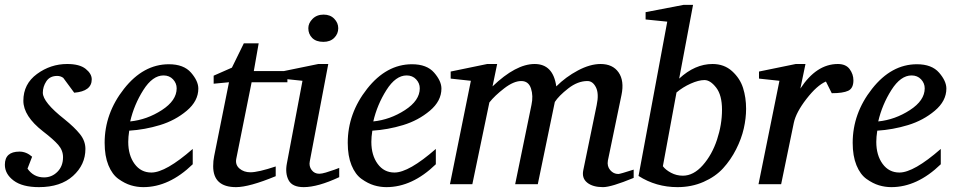

<svg xmlns="http://www.w3.org/2000/svg" viewBox="-28 -757 3926 789"><path d="M349 -431Q349 -382 277 -376L232 -437Q221 -445 207 -445Q177 -445 162.5 -423Q148 -401 148 -376Q148 -337 237 -267Q278 -234 300.5 -206Q323 -178 323 -145Q323 -80 272 -34Q221 12 132 12Q64 12 28 -15Q-8 -42 -8 -80Q-8 -134 52 -134Q80 -134 104 -113L85 -64Q110 -28 153 -28Q185 -28 208 -51Q231 -74 231 -111Q231 -139 211.5 -161.5Q192 -184 149 -217Q68 -280 68 -343Q68 -412 124 -453Q180 -494 248 -494Q299 -494 324 -474Q349 -454 349 -431Z M787 -393Q787 -342 739.5 -302Q692 -262 629.5 -243Q567 -224 503 -220Q499 -194 499 -174Q499 -119 525 -83.5Q551 -48 594 -48Q653 -48 764 -145V-82Q667 12 561 12Q535 12 510 4.5Q485 -3 459 -21.5Q433 -40 417.5 -78Q402 -116 402 -170Q402 -291 481.5 -392Q561 -493 666 -493Q727 -493 757 -458.5Q787 -424 787 -393ZM698 -394Q698 -415 683 -431Q668 -447 644 -447Q599 -447 561 -387Q523 -327 507 -258Q576 -265 637 -304.5Q698 -344 698 -394Z M1153 -419H1006L943 -105Q938 -80 956 -64.5Q974 -49 1001 -49Q1033 -49 1105 -73V-33Q996 12 942 12Q848 12 848 -74Q848 -96 852 -115L913 -419L850 -413V-446L925 -479L974 -579H1035L1015 -465H1153Z M1362 -641Q1362 -618 1345.5 -601.5Q1329 -585 1301 -585Q1271 -585 1255 -601Q1239 -617 1239 -641Q1239 -662 1256.5 -679.5Q1274 -697 1302 -697Q1329 -697 1345.5 -680Q1362 -663 1362 -641ZM1366 -29Q1278 12 1220 12Q1173 12 1158 -16.5Q1143 -45 1151 -86L1215 -425L1129 -434V-463L1280 -494H1321L1245 -94Q1241 -74 1252.5 -58.5Q1264 -43 1284 -43Q1294 -43 1311 -48Q1328 -53 1346 -59.5Q1364 -66 1366 -67Z M1786 -393Q1786 -342 1738.5 -302Q1691 -262 1628.5 -243Q1566 -224 1502 -220Q1498 -194 1498 -174Q1498 -119 1524 -83.5Q1550 -48 1593 -48Q1652 -48 1763 -145V-82Q1666 12 1560 12Q1534 12 1509 4.5Q1484 -3 1458 -21.5Q1432 -40 1416.5 -78Q1401 -116 1401 -170Q1401 -291 1480.5 -392Q1560 -493 1665 -493Q1726 -493 1756 -458.5Q1786 -424 1786 -393ZM1697 -394Q1697 -415 1682 -431Q1667 -447 1643 -447Q1598 -447 1560 -387Q1522 -327 1506 -258Q1575 -265 1636 -304.5Q1697 -344 1697 -394Z M2576 -26Q2484 12 2450 12Q2408 12 2385 -6.5Q2362 -25 2369 -58L2424 -325Q2434 -372 2421 -398Q2408 -424 2386 -424Q2346 -424 2307 -393.5Q2268 -363 2252 -338L2182 0H2089L2156 -326Q2164 -363 2154 -393.5Q2144 -424 2114 -424Q2083 -424 2044 -394Q2005 -364 1983 -336L1913 0H1821L1907 -425L1824 -434V-463L1974 -494H2015L1996 -402Q2092 -494 2169 -494Q2245 -494 2258 -402Q2297 -441 2347 -467.5Q2397 -494 2440 -494Q2490 -494 2514 -459.5Q2538 -425 2526 -367L2470 -97Q2466 -74 2479.5 -58Q2493 -42 2513 -42Q2520 -42 2576 -60Z M3038 -310Q3038 -271 3028.5 -229Q3019 -187 2997 -143.5Q2975 -100 2943.5 -65.5Q2912 -31 2863 -9.5Q2814 12 2756 12Q2668 12 2596 -34L2714 -668L2625 -677V-707L2781 -737H2820L2763 -434Q2828 -494 2900 -494Q2948 -494 2980.5 -464.5Q3013 -435 3025.5 -395.5Q3038 -356 3038 -310ZM2939 -306Q2939 -366 2915 -397Q2891 -428 2867 -428Q2843 -428 2810.5 -413.5Q2778 -399 2752 -377L2696 -74Q2707 -59 2729.5 -47Q2752 -35 2778 -35Q2822 -35 2860 -78Q2898 -121 2918.5 -183Q2939 -245 2939 -306Z M3479 -427Q3479 -394 3457.5 -384Q3436 -374 3390 -374L3366 -422Q3329 -406 3286 -350.5Q3243 -295 3234 -252L3182 0H3089L3175 -425L3091 -434V-463L3242 -494H3282L3261 -393Q3327 -494 3415 -494Q3448 -494 3463.5 -473Q3479 -452 3479 -427Z M3861 -393Q3861 -342 3813.5 -302Q3766 -262 3703.5 -243Q3641 -224 3577 -220Q3573 -194 3573 -174Q3573 -119 3599 -83.5Q3625 -48 3668 -48Q3727 -48 3838 -145V-82Q3741 12 3635 12Q3609 12 3584 4.5Q3559 -3 3533 -21.5Q3507 -40 3491.5 -78Q3476 -116 3476 -170Q3476 -291 3555.5 -392Q3635 -493 3740 -493Q3801 -493 3831 -458.5Q3861 -424 3861 -393ZM3772 -394Q3772 -415 3757 -431Q3742 -447 3718 -447Q3673 -447 3635 -387Q3597 -327 3581 -258Q3650 -265 3711 -304.5Q3772 -344 3772 -394Z"/></svg>

Font: Veleka
Style: Italic
Weight: 400
Italic angle: -12°
Designer: Stefan Peev, Context Ltd, 2016; SIL International, 1997-2014.
Foundry: Stefan Peev, Context Ltd, 2016
Version: Version 1.000